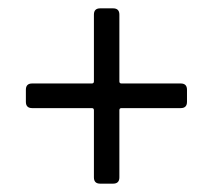

<svg xmlns="http://www.w3.org/2000/svg" viewBox="-20 -574 518 460"><path d="M220 -134Q205 -134 205 -149V-310Q205 -315 200 -315H57Q42 -315 42 -330V-359Q42 -374 57 -374H200Q205 -374 205 -379V-539Q205 -554 220 -554H251Q266 -554 266 -539V-379Q266 -374 271 -374H413Q428 -374 428 -359V-330Q428 -315 413 -315H271Q266 -315 266 -310V-149Q266 -134 251 -134Z"/></svg>

Font: Caslon OS
Style: Regular
Weight: 400
Designer: Alfredo Marco Pradil
Foundry: Hanken Design Co.
Version: Version 1.000;PS 001.000;hotconv 1.0.88;makeotf.lib2.5.64775